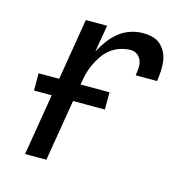

<svg xmlns="http://www.w3.org/2000/svg" viewBox="-84 -608 669 688"><g transform="rotate(15 250.0 -264.0)"><path d="M68 0 154 -520H233L216 -420Q227 -441 242 -461.5Q257 -482 276.5 -497.5Q296 -513 319 -520.5Q342 -528 365 -528Q383 -528 400.5 -523.5Q418 -519 430.5 -507.5Q443 -496 450.5 -480.5Q458 -465 460 -447.5Q462 -430 461 -411.5Q460 -393 457 -375H378Q380 -389 381 -403Q382 -417 377.5 -429.5Q373 -442 362.5 -450Q352 -458 338 -458Q319 -458 300 -452Q281 -446 264.5 -433.5Q248 -421 236.5 -404Q225 -387 216.5 -369Q208 -351 203.5 -332.5Q199 -314 196 -295L147 0ZM303 -228H40V-292H303Z"/></g></svg>

Font: Iosevka Term Oblique
Style: Regular
Weight: 400
Italic angle: -9°
Monospace: yes
Designer: Belleve Invis
Foundry: Belleve Invis
Version: Version 31.4.0